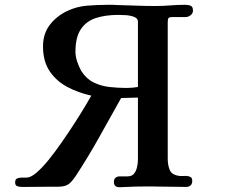

<svg xmlns="http://www.w3.org/2000/svg" viewBox="-20 -776 1040 799"><path d="M554 -686Q554 -700 537.5 -706Q521 -712 502 -713Q483 -714 473 -714Q419 -714 379 -701Q339 -688 316.5 -654.5Q294 -621 294 -561Q294 -541 301 -520Q308 -499 318 -481Q339 -448 369.5 -433Q400 -418 435.5 -414Q471 -410 506 -410Q518 -410 530 -411Q542 -412 554 -414ZM783 -732Q783 -720 773 -712.5Q763 -705 753 -705H698Q684 -705 681 -700.5Q678 -696 678 -682V-115Q678 -89 686.5 -68.5Q695 -48 726 -44Q732 -43 740 -43.5Q748 -44 755 -44Q767 -43 773.5 -39Q780 -35 780 -23Q780 -10 772.5 -4Q765 2 754 2Q747 2 728 1.5Q709 1 686 1Q663 1 644 0.5Q625 0 618 0Q600 0 582.5 0Q565 0 541.5 0.5Q518 1 481 3Q454 5 454 -19Q454 -31 461 -36.5Q468 -42 478 -42Q486 -42 494.5 -42Q503 -42 510 -42Q529 -42 538 -53.5Q547 -65 550.5 -81.5Q554 -98 554 -112V-370L484 -368Q438 -286 392 -203.5Q346 -121 294 -42Q286 -30 276 -19Q266 -8 252 -3Q239 1 223 1Q207 1 193 1Q163 1 132.5 1.5Q102 2 72 2Q62 2 52.5 -1Q43 -4 43 -17Q43 -30 51.5 -33.5Q60 -37 71.5 -37Q83 -37 91 -37Q108 -37 132 -57.5Q156 -78 183 -111.5Q210 -145 237 -184Q264 -223 289 -261.5Q314 -300 332.5 -331Q351 -362 360 -378Q305 -390 259.5 -414.5Q214 -439 186.5 -480Q159 -521 159 -583Q159 -635 186.5 -671.5Q214 -708 259 -730Q299 -749 343 -752.5Q387 -756 430 -756Q440 -756 449.5 -756Q459 -756 469 -755Q509 -754 548 -752.5Q587 -751 627 -751Q658 -751 688.5 -753.5Q719 -756 750 -756Q764 -756 773.5 -752Q783 -748 783 -732Z"/></svg>

Font: Kaisei Tokumin ExtraBold
Style: Regular
Weight: 800
Designer: Font-Kai, 金井和夫
Foundry: KAZUO KANAI
Version: Version 5.003